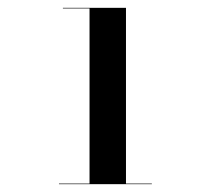

<svg xmlns="http://www.w3.org/2000/svg" viewBox="-20 -926 570 490"><path d="M208.5 -456.5V-904.5H140.5V-906H301.5V-456.5ZM130.5 -456V-457.5H367.5V-456Z"/></svg>

Font: Bodoni Moda 72pt
Style: Bold
Weight: 700
Designer: Owen Earl
Foundry: indestructible type
Version: Version 2.004